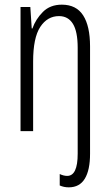

<svg xmlns="http://www.w3.org/2000/svg" viewBox="-20 -562 472 823"><path d="M275 241Q264 241 254.5 239Q245 237 236 233V184Q253 192 268 192Q313 192 313 97V-357Q313 -427 292.5 -460Q272 -493 233 -493Q183 -493 152.5 -446.5Q122 -400 122 -298V0H68V-532H110L116 -440H119Q133 -480 164 -511Q195 -542 245 -542Q307 -542 336.5 -496Q366 -450 366 -363V97Q366 167 343.5 204Q321 241 275 241Z"/></svg>

Font: Noto Sans Tamil ExtraCondensed Light
Style: Regular
Weight: 300
Width: 2
Designer: Jelle Bosma - Monotype Design Team
Foundry: Monotype Imaging Inc.
Version: Version 2.004; ttfautohint (v1.8.4.7-5d5b)